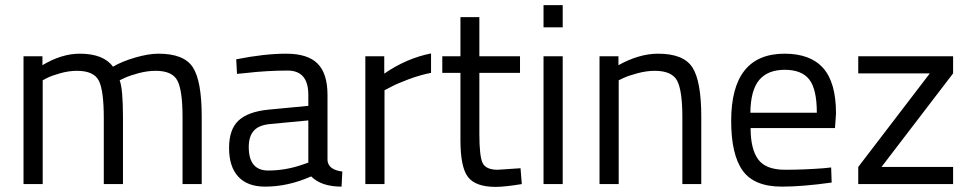

<svg xmlns="http://www.w3.org/2000/svg" viewBox="-20 -720 3790 751"><path d="M147 0H72V-500H146V-465Q221 -510 292 -510Q385 -510 422 -459Q455 -479 507.5 -494.5Q560 -510 600 -510Q700 -510 734.5 -456.5Q769 -403 769 -264V0H694V-262Q694 -366 674 -404.5Q654 -443 589 -443Q556 -443 521 -433.5Q486 -424 467 -415L448 -406Q461 -373 461 -260V0H386V-258Q386 -366 366.5 -404.5Q347 -443 281 -443Q249 -443 215.5 -433.5Q182 -424 164 -415L147 -406Z M1186 -349Q1186 -444 1105 -444Q1024 -444 938 -434L907 -431L904 -488Q1014 -510 1099 -510Q1184 -510 1222.5 -471Q1261 -432 1261 -349V-93Q1264 -56 1319 -49L1316 10Q1237 10 1197 -30Q1107 10 1017 10Q948 10 912 -29Q876 -68 876 -141Q876 -214 913 -248.5Q950 -283 1029 -291L1186 -306ZM953 -145Q953 -53 1029 -53Q1097 -53 1163 -76L1186 -84V-249L1038 -235Q993 -231 973 -209Q953 -187 953 -145Z M1409 0V-500H1483V-432Q1570 -492 1666 -511V-435Q1624 -427 1578.5 -410Q1533 -393 1509 -380L1484 -367V0Z M2014 -435H1855V-196Q1855 -110 1867.5 -83Q1880 -56 1927 -56L2016 -62L2021 0Q1954 11 1919 11Q1841 11 1811 -27Q1781 -65 1781 -172V-435H1710V-500H1781V-653H1855V-500H2014Z M2106 0V-500H2181V0ZM2106 -613V-700H2181V-613Z M2400 0H2325V-500H2399V-465Q2480 -510 2554 -510Q2654 -510 2688.5 -456Q2723 -402 2723 -264V0H2649V-262Q2649 -366 2628.5 -404.5Q2608 -443 2541 -443Q2509 -443 2473.5 -433.5Q2438 -424 2419 -415L2400 -406Z M3202 -62 3231 -65 3233 -6Q3119 10 3038 10Q2930 10 2885 -52.5Q2840 -115 2840 -247Q2840 -510 3049 -510Q3150 -510 3200 -453.5Q3250 -397 3250 -276L3246 -219H2916Q2916 -136 2946 -96Q2976 -56 3050.5 -56Q3125 -56 3202 -62ZM3175 -279Q3175 -371 3145.5 -409Q3116 -447 3049.5 -447Q2983 -447 2949.5 -407Q2916 -367 2915 -279Z M3337 -433V-500H3708V-433L3428 -67H3708V0H3337V-67L3617 -433Z"/></svg>

Font: Titillium-CLs Web
Style: CLs-Regular
Weight: 400
Version: Version 1.002;PS 57.000;hotconv 1.0.70;makeotf.lib2.5.55311